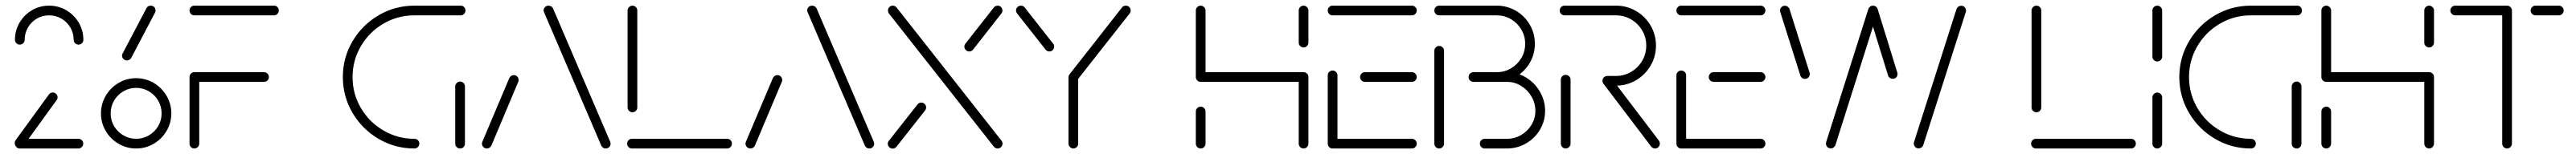

<svg xmlns="http://www.w3.org/2000/svg" viewBox="-20 -539 9328 559"><path d="M34.4 -17.8Q34.4 -25.2 39.6 -30.2Q44.8 -35.2 51.9 -35.2H263.7Q271.1 -35.2 276.3 -30Q281.5 -24.8 281.5 -17.8Q281.5 -10.4 276.3 -5.2Q271.1 0 263.7 0H51.9Q44.4 0 39.4 -5.2Q34.4 -10.4 34.4 -17.8ZM51.1 -2.6Q43.7 -2.6 38.5 -7.6Q33.3 -12.6 33.3 -20Q33.3 -25.9 37 -30.7L157 -195.9Q159.3 -199.3 163 -201.3Q166.7 -203.3 170.7 -203.3Q178.1 -203.3 183.3 -198.1Q188.5 -193 188.5 -185.6Q188.5 -179.6 184.8 -175.2L64.8 -9.3Q59.3 -2.6 51.1 -2.6ZM51.5 -377Q44.4 -377 39.3 -382.2Q34.1 -387.4 34.1 -394.4Q34.1 -428.1 50.7 -456.7Q67.4 -485.2 95.7 -501.9Q124.1 -518.5 157.8 -518.5Q191.5 -518.5 220 -501.9Q248.5 -485.2 265.2 -456.7Q281.9 -428.1 281.9 -394.4Q281.9 -387 276.7 -382Q271.5 -377 264.1 -377Q257 -377 251.9 -382.2Q246.7 -387.4 246.7 -394.4Q246.7 -418.5 234.8 -439.1Q223 -459.6 202.4 -471.5Q181.9 -483.3 157.8 -483.3Q133.7 -483.3 113.3 -471.5Q93 -459.6 81.1 -439.1Q69.3 -418.5 69.3 -394.4Q69.3 -387.4 64.1 -382.2Q58.9 -377 51.5 -377Z M565.2 -127.4Q565.2 -152.6 552.8 -173.9Q540.4 -195.2 519.1 -207.6Q497.8 -220 473 -220Q448.1 -220 426.9 -207.6Q405.6 -195.2 393.1 -173.9Q380.7 -152.6 380.7 -127.4Q380.7 -102.2 393.1 -81.1Q405.6 -60 426.9 -47.6Q448.1 -35.2 473 -35.2Q497.8 -35.2 519.1 -47.6Q540.4 -60 552.8 -81.1Q565.2 -102.2 565.2 -127.4ZM345.6 -127.4Q345.6 -161.9 362.8 -191.3Q380 -220.7 409.3 -238Q438.5 -255.2 473 -255.2Q507.4 -255.2 536.7 -238Q565.9 -220.7 583.1 -191.3Q600.4 -161.9 600.4 -127.4Q600.4 -93 583.1 -63.7Q565.9 -34.4 536.7 -17.2Q507.4 0 473 0Q438.5 0 409.3 -17.2Q380 -34.4 362.8 -63.7Q345.6 -93 345.6 -127.4ZM525.9 -518.5Q533.3 -518.5 538.3 -513.5Q543.3 -508.5 543.3 -501.1Q543.3 -496.7 541.1 -492.6L455.2 -328.9Q453 -324.8 448.7 -322.2Q444.4 -319.6 439.6 -319.6Q432.2 -319.6 427 -324.8Q421.9 -330 421.9 -337Q421.9 -341.9 424.1 -345.2L510.4 -509.3Q515.2 -518.5 525.9 -518.5Z M701.5 -259.3V-17.8Q701.5 -10.4 696.3 -5.2Q691.1 0 683.7 0Q676.3 0 671.3 -5.2Q666.3 -10.4 666.3 -17.8V-259.3ZM953.7 -259.3Q953.7 -252.2 948.7 -247Q943.7 -241.9 936.3 -241.9H683.7Q676.7 -241.9 671.5 -247Q666.3 -252.2 666.3 -259.3Q666.3 -266.7 671.5 -271.9Q676.7 -277 683.7 -277H936.3Q943.3 -277 948.5 -271.9Q953.7 -266.7 953.7 -259.3ZM666.3 -501.1Q666.3 -508.5 671.5 -513.5Q676.7 -518.5 683.7 -518.5H972.2Q979.6 -518.5 984.6 -513.5Q989.6 -508.5 989.6 -501.1Q989.6 -493.7 984.6 -488.5Q979.6 -483.3 972.2 -483.3H683.7Q676.3 -483.3 671.3 -488.5Q666.3 -493.7 666.3 -501.1Z M1498.5 -17.8Q1498.5 -10.4 1493.3 -5.2Q1488.1 0 1480.7 0Q1410.4 0 1350.9 -35Q1291.5 -70 1256.5 -129.4Q1221.5 -188.9 1221.5 -259.3Q1221.5 -329.6 1256.5 -389.1Q1291.5 -448.5 1350.9 -483.5Q1410.4 -518.5 1480.7 -518.5H1648.1Q1655.6 -518.5 1660.6 -513.5Q1665.6 -508.5 1665.6 -501.1Q1665.6 -493.7 1660.6 -488.5Q1655.6 -483.3 1648.1 -483.3H1480.7Q1420 -483.3 1368.5 -453.1Q1317 -423 1286.9 -371.5Q1256.7 -320 1256.7 -259.3Q1256.7 -198.5 1286.9 -147Q1317 -95.6 1368.5 -65.4Q1420 -35.2 1480.7 -35.2Q1488.1 -35.2 1493.3 -30.2Q1498.5 -25.2 1498.5 -17.8ZM1646.3 0Q1638.9 0 1633.7 -5.2Q1628.5 -10.4 1628.5 -17.8V-225.2Q1628.5 -232.6 1633.9 -237.8Q1639.3 -243 1646.3 -243Q1653.3 -243 1658.5 -237.8Q1663.7 -232.6 1663.7 -225.2V-17.8Q1663.7 -10.4 1658.7 -5.2Q1653.7 0 1646.3 0Z M1743 0Q1735.6 0 1730.4 -5.2Q1725.2 -10.4 1725.2 -17.8Q1725.2 -20.7 1726.7 -24.4L1824.4 -255.9Q1826.7 -260.7 1831.1 -263.5Q1835.6 -266.3 1840.7 -266.3Q1848.1 -266.3 1853.1 -261.1Q1858.1 -255.9 1858.1 -248.5Q1858.1 -244.4 1856.7 -241.9L1759.3 -10.4Q1757 -5.6 1752.6 -2.8Q1748.1 0 1743 0ZM2191.1 -17.8Q2191.1 -10.4 2186.1 -5.2Q2181.1 0 2173.7 0Q2168.1 0 2163.9 -2.8Q2159.6 -5.6 2157.4 -10.4L1951.1 -492.2Q1948.5 -497.4 1948.5 -501.1Q1948.5 -508.1 1953.7 -513.3Q1958.9 -518.5 1966.3 -518.5Q1971.9 -518.5 1976.1 -515.7Q1980.4 -513 1982.6 -508.5L2188.9 -26.3Q2191.1 -21.9 2191.1 -17.8Z M2630.4 -17.8Q2630.4 -10.4 2625.4 -5.2Q2620.4 0 2613 0H2268.5Q2261.1 0 2256.1 -5.2Q2251.1 -10.4 2251.1 -17.8Q2251.1 -25.2 2256.3 -30.2Q2261.5 -35.2 2268.5 -35.2H2613Q2620.4 -35.2 2625.4 -30.2Q2630.4 -25.2 2630.4 -17.8ZM2270.4 -131.5Q2263 -131.5 2257.8 -136.7Q2252.6 -141.9 2252.6 -148.9V-501.1Q2252.6 -508.1 2258 -513.3Q2263.3 -518.5 2270.4 -518.5Q2277.4 -518.5 2282.6 -513.3Q2287.8 -508.1 2287.8 -501.1V-148.9Q2287.8 -141.9 2282.8 -136.7Q2277.8 -131.5 2270.4 -131.5Z M2697.4 0Q2690 0 2684.8 -5.2Q2679.6 -10.4 2679.6 -17.8Q2679.6 -20.7 2681.1 -24.4L2778.9 -255.9Q2781.1 -260.7 2785.6 -263.5Q2790 -266.3 2795.2 -266.3Q2802.6 -266.3 2807.6 -261.1Q2812.6 -255.9 2812.6 -248.5Q2812.6 -244.4 2811.1 -241.9L2713.7 -10.4Q2711.5 -5.6 2707 -2.8Q2702.6 0 2697.4 0ZM3145.6 -17.8Q3145.6 -10.4 3140.6 -5.2Q3135.6 0 3128.1 0Q3122.6 0 3118.3 -2.8Q3114.1 -5.6 3111.9 -10.4L2905.6 -492.2Q2903 -497.4 2903 -501.1Q2903 -508.1 2908.1 -513.3Q2913.3 -518.5 2920.7 -518.5Q2926.3 -518.5 2930.6 -515.7Q2934.8 -513 2937 -508.5L3143.3 -26.3Q3145.6 -21.9 3145.6 -17.8Z M3315.9 -166.7Q3323.3 -166.7 3328.5 -161.5Q3333.7 -156.3 3333.7 -148.9Q3333.7 -143 3330 -138.1L3226.3 -6.3Q3220.7 0.4 3212.6 0.4Q3205.2 0.4 3200 -4.8Q3194.8 -10 3194.8 -17Q3194.8 -23.3 3198.9 -28.1L3302.2 -159.6Q3308.1 -166.7 3315.9 -166.7ZM3195.6 -501.1Q3195.6 -508.5 3200.7 -513.5Q3205.9 -518.5 3213 -518.5Q3217 -518.5 3220.7 -516.7Q3224.4 -514.8 3226.7 -511.9L3606.3 -28.9Q3610.4 -23.7 3610.4 -17.8Q3610.4 -10.4 3605.2 -5.2Q3600 0 3592.6 0Q3584.4 0 3578.9 -6.7L3199.3 -489.6Q3195.6 -495.2 3195.6 -501.1ZM3592.6 -518.5Q3600 -518.5 3605 -513.5Q3610 -508.5 3610 -501.1Q3610 -494.8 3606.3 -490L3503.7 -358.9Q3498.1 -352.2 3489.6 -352.2Q3482.6 -352.2 3477.4 -357.4Q3472.2 -362.6 3472.2 -369.6Q3472.2 -375.6 3475.9 -380.4L3578.9 -511.9Q3581.1 -514.8 3584.8 -516.7Q3588.5 -518.5 3592.6 -518.5Z M3867 -273Q3874.1 -273 3879.3 -267.8Q3884.4 -262.6 3884.4 -255.2V-17.8Q3884.4 -10.4 3879.3 -5.2Q3874.1 0 3867 0Q3860 0 3854.6 -5.4Q3849.3 -10.7 3849.3 -17.8V-255.2Q3849.3 -262.6 3854.6 -267.8Q3860 -273 3867 -273ZM3797.4 -369.6Q3797.4 -362.6 3792.4 -357.4Q3787.4 -352.2 3780 -352.2Q3775.9 -352.2 3772.2 -354.1Q3768.5 -355.9 3766.3 -358.9L3663.3 -490Q3659.3 -494.8 3659.3 -501.1Q3659.3 -508.1 3664.4 -513.3Q3669.6 -518.5 3677 -518.5Q3685.2 -518.5 3690.7 -511.9L3793.7 -380.4Q3797.4 -376.3 3797.4 -369.6ZM4057 -518.5Q4064.4 -518.5 4069.4 -513.5Q4074.4 -508.5 4074.4 -501.1Q4074.4 -494.8 4070.7 -490L3880.7 -248.1Q3875.2 -241.5 3867 -241.5Q3859.6 -241.5 3854.4 -246.7Q3849.3 -251.9 3849.3 -258.9Q3849.3 -264.8 3853.3 -269.6L4043.3 -512.2Q4047.8 -518.5 4057 -518.5Z M4327.8 0Q4320.7 0 4315.6 -5.2Q4310.4 -10.4 4310.4 -17.8V-134.1Q4310.4 -141.5 4315.6 -146.7Q4320.7 -151.9 4327.8 -151.9Q4335.2 -151.9 4340.4 -146.7Q4345.6 -141.5 4345.6 -134.1V-17.8Q4345.6 -10.7 4340.4 -5.4Q4335.2 0 4327.8 0ZM4327.8 -518.5Q4334.8 -518.5 4340.2 -513.3Q4345.6 -508.1 4345.6 -501.1V-259.3Q4345.6 -252.2 4340.4 -247Q4335.2 -241.9 4327.8 -241.9Q4320.7 -241.9 4315.6 -247Q4310.4 -252.2 4310.4 -259.3V-501.1Q4310.4 -508.1 4315.6 -513.3Q4320.7 -518.5 4327.8 -518.5ZM4700.4 -241.9H4327.8V-277H4700.4ZM4700.4 -277Q4707.8 -277 4713 -271.9Q4718.1 -266.7 4718.1 -259.3V-17.8Q4718.1 -10.7 4713 -5.4Q4707.8 0 4700.4 0Q4693.3 0 4688.1 -5.2Q4683 -10.4 4683 -17.8V-259.3Q4683 -266.7 4688.1 -271.9Q4693.3 -277 4700.4 -277ZM4700.4 -366.7Q4693.3 -366.7 4688.1 -371.9Q4683 -377 4683 -384.4V-501.1Q4683 -508.1 4688.1 -513.3Q4693.3 -518.5 4700.4 -518.5Q4707.4 -518.5 4712.8 -513.3Q4718.1 -508.1 4718.1 -501.1V-384.4Q4718.1 -377.4 4713 -372Q4707.8 -366.7 4700.4 -366.7Z M4788.1 -18.1V-265.6Q4788.1 -273 4793.3 -278Q4798.5 -283 4805.6 -283Q4813 -283 4818.1 -277.8Q4823.3 -272.6 4823.3 -265.6V-18.1ZM5110.4 -17.8Q5110.4 -10.4 5105.2 -5.2Q5100 0 5093 0H4805.6Q4798.1 0 4793.1 -5.2Q4788.1 -10.4 4788.1 -17.8Q4788.1 -25.2 4793.3 -30.2Q4798.5 -35.2 4805.6 -35.2H5093Q5100 -35.2 5105.2 -30Q5110.4 -24.8 5110.4 -17.8ZM4905.2 -259.3Q4905.2 -266.7 4910.4 -271.9Q4915.6 -277 4922.6 -277H5093Q5100 -277 5105.2 -271.7Q5110.4 -266.3 5110.4 -259.3Q5110.4 -252.2 5105.2 -247Q5100 -241.9 5093 -241.9H4922.6Q4915.6 -241.9 4910.4 -247Q4905.2 -252.2 4905.2 -259.3ZM4788.1 -501.1Q4788.1 -508.5 4793.3 -513.5Q4798.5 -518.5 4805.6 -518.5H5093Q5100 -518.5 5105.2 -513.3Q5110.4 -508.1 5110.4 -501.1Q5110.4 -493.7 5105.2 -488.5Q5100 -483.3 5093 -483.3H4805.6Q4798.1 -483.3 4793.1 -488.5Q4788.1 -493.7 4788.1 -501.1Z M5191.5 0Q5184.4 0 5179.3 -5.2Q5174.1 -10.4 5174.1 -17.8V-354.4Q5174.1 -361.9 5179.3 -367Q5184.4 -372.2 5191.5 -372.2Q5198.9 -372.2 5204.1 -367Q5209.3 -361.9 5209.3 -354.4V-17.8Q5209.3 -10.7 5204.1 -5.4Q5198.9 0 5191.5 0ZM5370.4 -277H5437Q5474.4 -277 5506.3 -257.6Q5538.1 -238.1 5556.7 -205.7Q5575.2 -173.3 5575.2 -136.7Q5575.2 -100 5556.7 -68.5Q5538.1 -37 5506.3 -18.5Q5474.4 0 5437 0H5356.7Q5349.3 0 5344.1 -5.2Q5338.9 -10.4 5338.9 -17.8Q5338.9 -25.2 5344.1 -30.2Q5349.3 -35.2 5356.7 -35.2H5437Q5465.2 -35.2 5488.7 -49.1Q5512.2 -63 5526.1 -86.3Q5540 -109.6 5540 -136.7Q5540 -164.1 5526.1 -188.3Q5512.2 -212.6 5488.5 -227.2Q5464.8 -241.9 5437 -241.9H5370.4ZM5298.1 -259.3Q5298.1 -266.7 5303.3 -271.9Q5308.5 -277 5315.9 -277H5400Q5428.1 -277 5451.7 -290.9Q5475.2 -304.8 5489.1 -328.3Q5503 -351.9 5503 -380Q5503 -408.1 5489.1 -431.9Q5475.2 -455.6 5451.7 -469.4Q5428.1 -483.3 5400 -483.3H5191.5Q5184.1 -483.3 5179.1 -488.5Q5174.1 -493.7 5174.1 -501.1Q5174.1 -508.5 5179.3 -513.5Q5184.4 -518.5 5191.5 -518.5H5400Q5437.4 -518.5 5469.3 -500Q5501.1 -481.5 5519.6 -449.6Q5538.1 -417.8 5538.1 -380Q5538.1 -342.6 5519.6 -310.7Q5501.1 -278.9 5469.3 -260.4Q5437.4 -241.9 5400 -241.9H5315.9Q5308.5 -241.9 5303.3 -246.9Q5298.1 -251.9 5298.1 -259.3Z M5649.6 0Q5642.6 0 5637.4 -5.2Q5632.2 -10.4 5632.2 -17.8V-250Q5632.2 -257.4 5637.4 -262.4Q5642.6 -267.4 5649.6 -267.4Q5657 -267.4 5662.2 -262.2Q5667.4 -257 5667.4 -250V-17.8Q5667.4 -10.7 5662.2 -5.4Q5657 0 5649.6 0ZM5990.7 -17.8Q5990.7 -10.4 5985.7 -5.2Q5980.7 0 5973.3 0Q5969.3 0 5965.6 -1.9Q5961.9 -3.7 5959.6 -6.7L5786.7 -234.8Q5783 -239.6 5783 -245.6Q5783 -253 5788.1 -258Q5793.3 -263 5800.7 -263Q5809.6 -263 5814.8 -255.9L5987.4 -28.5Q5990.7 -24.1 5990.7 -17.8ZM5783 -245.9Q5783 -253.3 5788.1 -258.3Q5793.3 -263.3 5800.7 -263.3H5831.9Q5861.5 -263.3 5886.7 -278.1Q5911.9 -293 5926.7 -318.3Q5941.5 -343.7 5941.5 -373.7Q5941.5 -403.3 5926.7 -428.5Q5911.9 -453.7 5886.7 -468.5Q5861.5 -483.3 5831.9 -483.3H5645.6Q5638.1 -483.3 5633.1 -488.5Q5628.1 -493.7 5628.1 -501.1Q5628.1 -508.5 5633.3 -513.5Q5638.5 -518.5 5645.6 -518.5H5831.9Q5871.1 -518.5 5904.4 -499.1Q5937.8 -479.6 5957.2 -446.3Q5976.7 -413 5976.7 -373.7Q5976.7 -334.1 5957.2 -300.7Q5937.8 -267.4 5904.4 -247.8Q5871.1 -228.1 5831.9 -228.1H5800.7Q5793.3 -228.1 5788.1 -233.3Q5783 -238.5 5783 -245.9Z M6050.7 -18.1V-265.6Q6050.7 -273 6055.9 -278Q6061.1 -283 6068.1 -283Q6075.6 -283 6080.7 -277.8Q6085.9 -272.6 6085.9 -265.6V-18.1ZM6373 -17.8Q6373 -10.4 6367.8 -5.2Q6362.6 0 6355.6 0H6068.1Q6060.7 0 6055.7 -5.2Q6050.7 -10.4 6050.7 -17.8Q6050.7 -25.2 6055.9 -30.2Q6061.1 -35.2 6068.1 -35.2H6355.6Q6362.6 -35.2 6367.8 -30Q6373 -24.8 6373 -17.8ZM6167.8 -259.3Q6167.8 -266.7 6173 -271.9Q6178.1 -277 6185.2 -277H6355.6Q6362.6 -277 6367.8 -271.7Q6373 -266.3 6373 -259.3Q6373 -252.2 6367.8 -247Q6362.6 -241.9 6355.6 -241.9H6185.2Q6178.1 -241.9 6173 -247Q6167.8 -252.2 6167.8 -259.3ZM6050.7 -501.1Q6050.7 -508.5 6055.9 -513.5Q6061.1 -518.5 6068.1 -518.5H6355.6Q6362.6 -518.5 6367.8 -513.3Q6373 -508.1 6373 -501.1Q6373 -493.7 6367.8 -488.5Q6362.6 -483.3 6355.6 -483.3H6068.1Q6060.7 -483.3 6055.7 -488.5Q6050.7 -493.7 6050.7 -501.1Z M6910.4 -18.1Q6910.4 -19.6 6911.1 -23.3L7064.8 -505.6Q7066.7 -511.1 7071.3 -514.6Q7075.9 -518.1 7081.9 -518.1Q7089.6 -518.1 7094.4 -513Q7099.3 -507.8 7099.3 -500.7Q7099.3 -497 7098.5 -495.2L6944.8 -13Q6943.3 -7.8 6938.5 -4.1Q6933.7 -0.4 6927.8 -0.4Q6920 -0.4 6915.2 -5.7Q6910.4 -11.1 6910.4 -18.1ZM6499.3 -265.6 6426.7 -495.6Q6425.9 -498.5 6425.9 -500.4Q6425.9 -507.4 6430.7 -512.8Q6435.6 -518.1 6443.3 -518.1Q6449.3 -518.1 6454.1 -514.4Q6458.9 -510.7 6460.4 -505.6L6533 -275.2Q6533.7 -272.2 6533.7 -270.4Q6533.7 -263.3 6528.9 -258Q6524.1 -252.6 6515.9 -252.6Q6510 -252.6 6505.4 -256.3Q6500.7 -260 6499.3 -265.6ZM6592.2 -18.1Q6592.2 -19.6 6593 -23.3L6745.6 -505.9Q6747.4 -511.5 6752 -515Q6756.7 -518.5 6762.6 -518.5Q6770.4 -518.5 6775.2 -513.1Q6780 -507.8 6780 -500.7Q6780 -497.4 6779.3 -495.6L6626.7 -13Q6625.2 -7.8 6620.4 -4.1Q6615.6 -0.4 6609.6 -0.4Q6601.9 -0.4 6597 -5.7Q6592.2 -11.1 6592.2 -18.1ZM6817 -265.6 6745.9 -495.9Q6745.2 -498.9 6745.2 -500.7Q6745.2 -507.8 6750 -513Q6754.8 -518.1 6762.6 -518.1Q6768.9 -518.1 6773.5 -514.6Q6778.1 -511.1 6779.6 -505.6L6850.7 -275.2Q6851.5 -272.2 6851.5 -270.4Q6851.5 -263.3 6846.7 -258.1Q6841.9 -253 6834.1 -253Q6827.8 -253 6823.1 -256.5Q6818.5 -260 6817 -265.6Z M7714.4 -17.8Q7714.4 -10.4 7709.4 -5.2Q7704.4 0 7697 0H7352.6Q7345.2 0 7340.2 -5.2Q7335.2 -10.4 7335.2 -17.8Q7335.2 -25.2 7340.4 -30.2Q7345.6 -35.2 7352.6 -35.2H7697Q7704.4 -35.2 7709.4 -30.2Q7714.4 -25.2 7714.4 -17.8ZM7354.4 -131.5Q7347 -131.5 7341.9 -136.7Q7336.7 -141.9 7336.7 -148.9V-501.1Q7336.7 -508.1 7342 -513.3Q7347.4 -518.5 7354.4 -518.5Q7361.5 -518.5 7366.7 -513.3Q7371.9 -508.1 7371.9 -501.1V-148.9Q7371.9 -141.9 7366.9 -136.7Q7361.9 -131.5 7354.4 -131.5Z M7791.9 0Q7784.8 0 7779.6 -5.2Q7774.4 -10.4 7774.4 -17.8V-185.2Q7774.4 -192.6 7779.6 -197.8Q7784.8 -203 7791.9 -203Q7799.3 -203 7804.4 -197.8Q7809.6 -192.6 7809.6 -185.2V-17.8Q7809.6 -10.7 7804.4 -5.4Q7799.3 0 7791.9 0ZM7791.9 -315.9Q7784.8 -315.9 7779.6 -321.1Q7774.4 -326.3 7774.4 -333.3V-501.1Q7774.4 -508.1 7779.6 -513.3Q7784.8 -518.5 7791.9 -518.5Q7798.9 -518.5 7804.3 -513.3Q7809.6 -508.1 7809.6 -501.1V-333.3Q7809.6 -326.3 7804.4 -321.1Q7799.3 -315.9 7791.9 -315.9Z M8148.9 -17.8Q8148.9 -10.4 8143.7 -5.2Q8138.5 0 8131.1 0Q8060.7 0 8001.3 -35Q7941.9 -70 7906.9 -129.4Q7871.9 -188.9 7871.9 -259.3Q7871.9 -329.6 7906.9 -389.1Q7941.9 -448.5 8001.3 -483.5Q8060.7 -518.5 8131.1 -518.5H8298.5Q8305.9 -518.5 8310.9 -513.5Q8315.9 -508.5 8315.9 -501.1Q8315.9 -493.7 8310.9 -488.5Q8305.9 -483.3 8298.5 -483.3H8131.1Q8070.4 -483.3 8018.9 -453.1Q7967.4 -423 7937.2 -371.5Q7907 -320 7907 -259.3Q7907 -198.5 7937.2 -147Q7967.4 -95.6 8018.9 -65.4Q8070.4 -35.2 8131.1 -35.2Q8138.5 -35.2 8143.7 -30.2Q8148.9 -25.2 8148.9 -17.8ZM8296.7 0Q8289.3 0 8284.1 -5.2Q8278.9 -10.4 8278.9 -17.8V-225.2Q8278.9 -232.6 8284.3 -237.8Q8289.6 -243 8296.7 -243Q8303.7 -243 8308.9 -237.8Q8314.1 -232.6 8314.1 -225.2V-17.8Q8314.1 -10.4 8309.1 -5.2Q8304.1 0 8296.7 0Z M8403.7 0Q8396.7 0 8391.5 -5.2Q8386.3 -10.4 8386.3 -17.8V-134.1Q8386.3 -141.5 8391.5 -146.7Q8396.7 -151.9 8403.7 -151.9Q8411.1 -151.9 8416.3 -146.7Q8421.5 -141.5 8421.5 -134.1V-17.8Q8421.5 -10.7 8416.3 -5.4Q8411.1 0 8403.7 0ZM8403.7 -518.5Q8410.7 -518.5 8416.1 -513.3Q8421.5 -508.1 8421.5 -501.1V-259.3Q8421.5 -252.2 8416.3 -247Q8411.1 -241.9 8403.7 -241.9Q8396.7 -241.9 8391.5 -247Q8386.3 -252.2 8386.3 -259.3V-501.1Q8386.3 -508.1 8391.5 -513.3Q8396.7 -518.5 8403.7 -518.5ZM8776.3 -241.9H8403.7V-277H8776.3ZM8776.3 -277Q8783.7 -277 8788.9 -271.9Q8794.1 -266.7 8794.1 -259.3V-17.8Q8794.1 -10.7 8788.9 -5.4Q8783.7 0 8776.3 0Q8769.3 0 8764.1 -5.2Q8758.9 -10.4 8758.9 -17.8V-259.3Q8758.9 -266.7 8764.1 -271.9Q8769.3 -277 8776.3 -277ZM8776.3 -366.7Q8769.3 -366.7 8764.1 -371.9Q8758.9 -377 8758.9 -384.4V-501.1Q8758.9 -508.1 8764.1 -513.3Q8769.3 -518.5 8776.3 -518.5Q8783.3 -518.5 8788.7 -513.3Q8794.1 -508.1 8794.1 -501.1V-384.4Q8794.1 -377.4 8788.9 -372Q8783.7 -366.7 8776.3 -366.7Z M9076.3 -502.2V-17.8Q9076.3 -10.7 9071.1 -5.4Q9065.9 0 9058.5 0Q9051.5 0 9046.3 -5.2Q9041.1 -10.4 9041.1 -17.8V-502.2ZM8853.3 -501.1Q8853.3 -508.1 8858.5 -513.3Q8863.7 -518.5 8871.1 -518.5H9058.5Q9065.9 -518.5 9071.1 -513.3Q9076.3 -508.1 9076.3 -501.1Q9076.3 -493.7 9071.1 -488.5Q9065.9 -483.3 9058.5 -483.3H8871.1Q8863.7 -483.3 8858.5 -488.5Q8853.3 -493.7 8853.3 -501.1ZM9144.1 -501.1Q9144.1 -508.1 9149.3 -513.3Q9154.4 -518.5 9161.9 -518.5H9245.9Q9253.3 -518.5 9258.5 -513.3Q9263.7 -508.1 9263.7 -501.1Q9263.7 -493.7 9258.5 -488.5Q9253.3 -483.3 9245.9 -483.3H9161.9Q9154.4 -483.3 9149.3 -488.5Q9144.1 -493.7 9144.1 -501.1Z"/></svg>

Font: 26F Galaxy Hebrew Light
Style: Regular
Weight: 300
Designer: C₂₉H₂₅N₃O₅
Version: Version 1.000